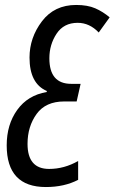

<svg xmlns="http://www.w3.org/2000/svg" viewBox="-20 -744 462 774"><path d="M165 10Q239 10 295 -19V-95Q239 -63 178 -63Q91 -63 91 -164Q91 -234 127.5 -284.5Q164 -335 239 -335H289L305 -406H267Q179 -406 179 -509Q179 -564 208 -608Q237 -652 293 -652Q341 -652 378 -613L422 -674Q395 -697 364 -710.5Q333 -724 287 -724Q199 -724 149 -658Q99 -592 99 -512Q99 -407 169 -377L168 -373Q92 -360 49.5 -301Q7 -242 7 -158Q7 10 165 10Z"/></svg>

Font: Noto Sans UI Condensed
Style: Italic
Weight: 400
Width: 3
Italic angle: -12°
Designer: Monotype Design Team
Foundry: Monotype Imaging Inc.
Version: Version 1.901